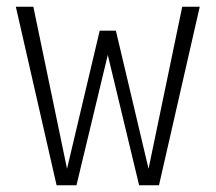

<svg xmlns="http://www.w3.org/2000/svg" viewBox="-20 -550 640 570"><path d="M148 0 27 -530H79L179 -49L276 -459H324L421 -49L521 -530H573L452 0H393L300 -387L207 0Z"/></svg>

Font: Geist Mono ExtraLight
Style: Regular
Weight: 200
Monospace: yes
Designer: Basement.studio, Andrés Briganti, Mateo Zaragoza
Foundry: Basement.studio, Vercel, Andrés Briganti, Guido Ferreyra, Mateo Zaragoza
Version: Version 1.500; ttfautohint (v1.8.4.7-5d5b)